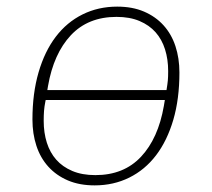

<svg xmlns="http://www.w3.org/2000/svg" viewBox="-20 -548 640 580"><path d="M266 12Q220 12 185 -3Q150 -18 126 -44.5Q102 -71 90 -107.5Q78 -144 78 -187Q78 -266 96.5 -329.5Q115 -393 148.5 -437Q182 -481 229.5 -504.5Q277 -528 334 -528Q380 -528 415 -513Q450 -498 474 -471.5Q498 -445 510 -408.5Q522 -372 522 -329Q522 -249 503.5 -186Q485 -123 451.5 -79Q418 -35 370.5 -11.5Q323 12 266 12ZM268 -19Q354 -19 406 -74.5Q458 -130 475 -228L478 -246H118L117 -241Q114 -226 113 -213Q112 -200 112 -183Q112 -147 121.5 -117Q131 -87 150 -65.5Q169 -44 198.5 -31.5Q228 -19 268 -19ZM123 -276H483Q486 -294 487 -305Q488 -316 488 -333Q488 -369 478.5 -399Q469 -429 450 -450.5Q431 -472 401.5 -484.5Q372 -497 332 -497Q246 -497 194 -441.5Q142 -386 125 -288Z"/></svg>

Font: IBM Plex Mono ExtraLight
Style: Italic
Weight: 200
Italic angle: -9°
Monospace: yes
Designer: Mike Abbink, Paul van der Laan, Pieter van Rosmalen
Foundry: Bold Monday
Version: Version 2.3